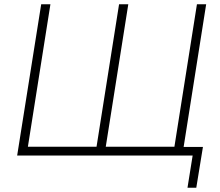

<svg xmlns="http://www.w3.org/2000/svg" viewBox="-20 -725 1025 895"><path d="M854 150 878 0H60L172 -705H215L110 -41H430L535 -705H578L473 -41H793L898 -705H941L836 -40H926L895 150Z"/></svg>

Font: Nunito Sans 10pt SemiCondensed ExtraLight
Style: Italic
Weight: 250
Width: 4
Italic angle: -9°
Designer: Vernon Adams
Foundry: Vernon Adams
Version: Version 3.101;gftools[0.9.27]